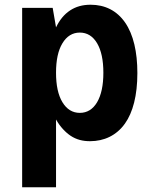

<svg xmlns="http://www.w3.org/2000/svg" viewBox="-20 -580 642 808"><path d="M73.2 208H215.8V-77.1C232.9 -46.4 256.3 -22.5 276.9 -8.8C301.8 7.8 328.6 14.2 358.9 14.2C418 14.2 470.2 -9.8 505.9 -60.1C539.1 -106.9 558.1 -177.7 558.1 -272.5C558.1 -361.3 541.5 -434.6 506.3 -485.4C471.7 -535.2 421.9 -560.1 361.3 -560.1C327.6 -560.1 299.3 -552.2 274.9 -536.1C250.5 -520 231 -496.6 215.8 -464.8L201.7 -546.9H73.2ZM315.9 -105C285.2 -105 260.7 -120.1 242.7 -149.9C224.6 -179.7 215.8 -221.2 215.8 -273.9C215.8 -326.7 224.6 -368.2 242.7 -397.9C260.7 -427.7 285.2 -442.9 315.9 -442.9C346.7 -442.9 371.1 -427.7 388.7 -397.9C406.2 -368.2 415 -326.7 415 -273.9C415 -221.2 406.2 -179.7 388.7 -149.9C371.1 -120.1 346.7 -105 315.9 -105Z"/></svg>

Font: Hack
Style: Bold
Weight: 700
Monospace: yes
Designer: Christopher Simpkins
Foundry: Christopher Simpkins
Version: Version 2.010